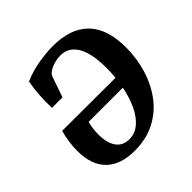

<svg xmlns="http://www.w3.org/2000/svg" viewBox="-159 -720 868 868"><g transform="rotate(-45 275.5 -285.5)"><path d="M225 13Q135 13 87.5 -33.5Q40 -80 40 -170Q40 -200 44.5 -229.5Q49 -259 56 -283L452 -282L442 -227H169Q165 -212 162.5 -193.5Q160 -175 160 -155Q160 -101 181.5 -71Q203 -41 244 -41Q281 -41 310 -66Q339 -91 358.5 -133.5Q378 -176 388.5 -230Q399 -284 399 -341Q399 -436 371 -483Q343 -530 291 -530Q273 -530 254 -525Q235 -520 220 -511Q207 -503 202 -494.5Q197 -486 194 -475L164 -389H97Q95 -425 98 -469Q101 -513 108 -547Q157 -568 207 -576Q257 -584 297 -584Q410 -584 468.5 -524.5Q527 -465 527 -346Q527 -277 508 -213Q489 -149 451.5 -98Q414 -47 357 -17Q300 13 225 13Z"/></g></svg>

Font: Yrsa SemiBold
Style: Italic
Weight: 600
Italic angle: -7.10001°
Version: Version 2.004